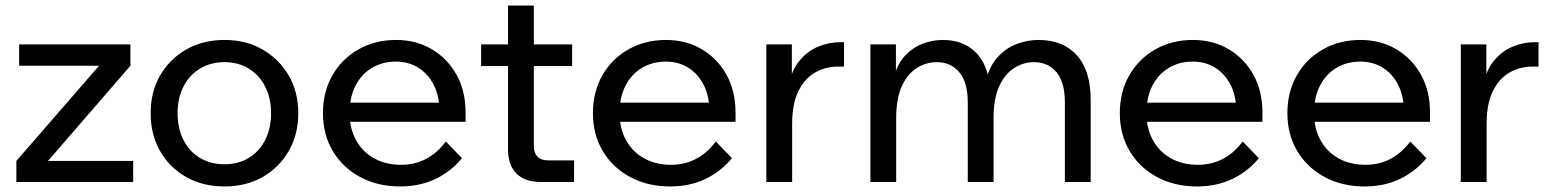

<svg xmlns="http://www.w3.org/2000/svg" viewBox="-20 -656 5594 692"><path d="M460 0H39V-76L337 -419H49V-496H450V-419L153 -76H460Z M789 16Q711 16 651 -18Q591 -52 557 -111.5Q523 -171 523 -248Q523 -325 557 -384Q591 -443 651 -477.5Q711 -512 789 -512Q867 -512 926.5 -477.5Q986 -443 1020.5 -384Q1055 -325 1055 -248Q1055 -171 1020.5 -111.5Q986 -52 926.5 -18Q867 16 789 16ZM789 -64Q839 -64 877 -87Q915 -110 936 -152Q957 -194 957 -248Q957 -302 936 -343.5Q915 -385 877 -408.5Q839 -432 789 -432Q739 -432 700.5 -408.5Q662 -385 641 -343.5Q620 -302 620 -248Q620 -194 641 -152Q662 -110 700.5 -87Q739 -64 789 -64Z M1587 -146 1645 -86Q1606 -38 1549.5 -11Q1493 16 1422 16Q1341 16 1278 -18Q1215 -52 1179.5 -111.5Q1144 -171 1144 -248Q1144 -325 1178 -384.5Q1212 -444 1272 -478Q1332 -512 1407 -512Q1480 -512 1536.5 -478.5Q1593 -445 1625.5 -386.5Q1658 -328 1658 -251V-245H1564V-254Q1564 -308 1544 -348.5Q1524 -389 1488.5 -411.5Q1453 -434 1407 -434Q1358 -434 1320 -411Q1282 -388 1261 -346.5Q1240 -305 1240 -249Q1240 -193 1263.5 -150.5Q1287 -108 1329 -85Q1371 -62 1425 -62Q1524 -62 1587 -146ZM1658 -217H1213V-286H1642L1658 -251Z M2049 0H1930Q1872 0 1841.5 -30.5Q1811 -61 1811 -118V-636H1904V-130Q1904 -105 1917 -91.5Q1930 -78 1955 -78H2049ZM2042 -418H1714V-496H2042Z M2560 -146 2618 -86Q2579 -38 2522.5 -11Q2466 16 2395 16Q2314 16 2251 -18Q2188 -52 2152.5 -111.5Q2117 -171 2117 -248Q2117 -325 2151 -384.5Q2185 -444 2245 -478Q2305 -512 2380 -512Q2453 -512 2509.5 -478.5Q2566 -445 2598.5 -386.5Q2631 -328 2631 -251V-245H2537V-254Q2537 -308 2517 -348.5Q2497 -389 2461.5 -411.5Q2426 -434 2380 -434Q2331 -434 2293 -411Q2255 -388 2234 -346.5Q2213 -305 2213 -249Q2213 -193 2236.5 -150.5Q2260 -108 2302 -85Q2344 -62 2398 -62Q2497 -62 2560 -146ZM2631 -217H2186V-286H2615L2631 -251Z M3022 -504V-416H3000Q2955 -416 2917.5 -394.5Q2880 -373 2857.5 -327.5Q2835 -282 2835 -209V0H2742V-496H2834V-337H2820Q2831 -400 2860.5 -436Q2890 -472 2929 -488Q2968 -504 3009 -504Z M3911 0H3818V-287Q3818 -359 3788 -395.5Q3758 -432 3706 -432Q3669 -432 3635.5 -411Q3602 -390 3581.5 -345.5Q3561 -301 3561 -230V0H3468V-287Q3468 -359 3437.5 -395.5Q3407 -432 3356 -432Q3318 -432 3284.5 -411Q3251 -390 3230.5 -345.5Q3210 -301 3210 -230V0H3117V-496H3209V-375L3201 -376Q3215 -427 3242.5 -456Q3270 -485 3305.5 -498.5Q3341 -512 3378 -512Q3445 -512 3488.5 -475Q3532 -438 3545 -366H3533Q3547 -419 3576.5 -451Q3606 -483 3644.5 -497.5Q3683 -512 3723 -512Q3812 -512 3861.5 -456.5Q3911 -401 3911 -296Z M4459 -146 4517 -86Q4478 -38 4421.5 -11Q4365 16 4294 16Q4213 16 4150 -18Q4087 -52 4051.5 -111.5Q4016 -171 4016 -248Q4016 -325 4050 -384.5Q4084 -444 4144 -478Q4204 -512 4279 -512Q4352 -512 4408.5 -478.5Q4465 -445 4497.5 -386.5Q4530 -328 4530 -251V-245H4436V-254Q4436 -308 4416 -348.5Q4396 -389 4360.5 -411.5Q4325 -434 4279 -434Q4230 -434 4192 -411Q4154 -388 4133 -346.5Q4112 -305 4112 -249Q4112 -193 4135.5 -150.5Q4159 -108 4201 -85Q4243 -62 4297 -62Q4396 -62 4459 -146ZM4530 -217H4085V-286H4514L4530 -251Z M5063 -146 5121 -86Q5082 -38 5025.5 -11Q4969 16 4898 16Q4817 16 4754 -18Q4691 -52 4655.5 -111.5Q4620 -171 4620 -248Q4620 -325 4654 -384.5Q4688 -444 4748 -478Q4808 -512 4883 -512Q4956 -512 5012.5 -478.5Q5069 -445 5101.5 -386.5Q5134 -328 5134 -251V-245H5040V-254Q5040 -308 5020 -348.5Q5000 -389 4964.5 -411.5Q4929 -434 4883 -434Q4834 -434 4796 -411Q4758 -388 4737 -346.5Q4716 -305 4716 -249Q4716 -193 4739.5 -150.5Q4763 -108 4805 -85Q4847 -62 4901 -62Q5000 -62 5063 -146ZM5134 -217H4689V-286H5118L5134 -251Z M5525 -504V-416H5503Q5458 -416 5420.5 -394.5Q5383 -373 5360.5 -327.5Q5338 -282 5338 -209V0H5245V-496H5337V-337H5323Q5334 -400 5363.5 -436Q5393 -472 5432 -488Q5471 -504 5512 -504Z"/></svg>

Font: Wix Madefor Display Medium
Style: Regular
Weight: 500
Designer: Dalton Maag Ltd
Foundry: Dalton Maag Ltd
Version: Version 3.100